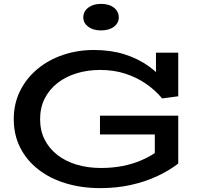

<svg xmlns="http://www.w3.org/2000/svg" viewBox="-20 -958 1034 991"><path d="M498 13Q401 13 319 -12Q237 -37 177 -84Q117 -131 84 -196.5Q51 -262 51 -343Q51 -423 83.5 -488.5Q116 -554 173 -601.5Q230 -649 305 -674.5Q380 -700 465 -700Q551 -700 621.5 -678Q692 -656 748 -616Q804 -576 843 -521L785 -538V-686H900V-461L817 -450Q781 -493 733 -526Q685 -559 626 -578Q567 -597 497 -597Q433 -597 376.5 -580Q320 -563 277.5 -530Q235 -497 211 -450Q187 -403 187 -343Q187 -284 210.5 -237.5Q234 -191 276.5 -158Q319 -125 376.5 -108Q434 -91 501 -91Q560 -91 611.5 -101Q663 -111 705.5 -129Q748 -147 779 -168V-264H496V-361H900V-114Q854 -78 792 -49Q730 -20 656 -3.5Q582 13 498 13ZM501 -801Q461 -801 435.5 -820Q410 -839 410 -868Q410 -899 435.5 -918.5Q461 -938 501 -938Q543 -938 568 -918.5Q593 -899 593 -868Q593 -839 568 -820Q543 -801 501 -801Z"/></svg>

Font: BioRhyme SemiExpanded SemiBold
Style: Regular
Weight: 600
Width: 6
Designer: Aoife Mooney
Foundry: Aoife Mooney Type
Version: Version 1.600;gftools[0.9.33]